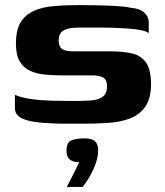

<svg xmlns="http://www.w3.org/2000/svg" viewBox="-20 -484 654 759"><path d="M39 -109Q64 -98 103 -92.5Q142 -87 184 -86Q226 -85 258 -85Q270 -85 288.5 -85Q307 -85 319 -86Q346 -86 365 -91.5Q384 -97 393.5 -109Q403 -121 403 -143Q403 -169 388 -177.5Q373 -186 342 -186Q331 -186 316.5 -186Q302 -186 280 -186Q258 -186 223 -186Q191 -186 158.5 -189Q126 -192 100 -203.5Q74 -215 58.5 -240.5Q43 -266 43 -311Q43 -365 61.5 -395.5Q80 -426 113.5 -441Q147 -456 193.5 -460Q240 -464 296 -464Q330 -464 369.5 -463Q409 -462 443.5 -460Q478 -458 497 -453Q531 -451 549.5 -435Q568 -419 568 -395Q568 -391 568 -381.5Q568 -372 568 -363Q568 -354 568 -353Q560 -360 538.5 -364.5Q517 -369 488.5 -371Q460 -373 432.5 -374Q405 -375 384 -375H294Q267 -375 248.5 -370.5Q230 -366 221 -355Q212 -344 212 -324Q212 -308 218 -298.5Q224 -289 237 -285Q250 -281 271 -281Q332 -281 369 -281Q406 -281 417 -281Q465 -281 501 -273Q537 -265 557 -237Q577 -209 577 -151Q577 -96 555 -63.5Q533 -31 494.5 -16Q456 -1 405 2Q357 5 314 5Q271 5 223 5Q183 4 149.5 1.5Q116 -1 91 -7.5Q66 -14 52.5 -25.5Q39 -37 39 -56ZM244 255Q255 234 262.5 219Q270 204 277.5 189.5Q285 175 293 157Q290 157 286 156.5Q282 156 278 156Q265 154 254 145Q243 136 243 111Q243 79 262 71Q281 63 314 63Q328 63 340 66Q352 69 360 79.5Q368 90 368 111Q368 134 359 160.5Q350 187 336 211.5Q322 236 307 255Z"/></svg>

Font: Genos Thin
Style: Bold
Weight: 700
Version: Version 1.010